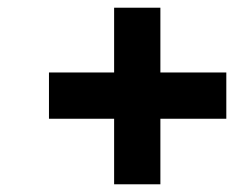

<svg xmlns="http://www.w3.org/2000/svg" viewBox="-20 -499 607 498"><path d="M276 -191H107V-311H276V-479H396V-311H567V-191H396V-21H276Z"/></svg>

Font: Cairo
Style: Bold Italic
Weight: 700
Italic angle: -13°
Designer: Mohamed Gaber, Accademia di Belle Arti di Urbino and others
Foundry: Kief Type Foundry, Accademia di Belle Arti di Urbino and others
Version: Version 3.011